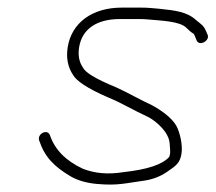

<svg xmlns="http://www.w3.org/2000/svg" viewBox="-20 -501 566 504"><path d="M157.7 -377C153.4 -349.4 157.9 -325.4 171.3 -305C179.8 -289.2 208.3 -269.2 264.4 -245C301.3 -229.9 327.1 -213.1 370.1 -193.3C391.6 -181.5 422.6 -154.2 425.2 -125.6C426.6 -110.5 427.1 -101.5 426.6 -98.5C426.1 -95.5 425.3 -92.3 424.1 -89C406.3 -69.4 368.5 -56.1 303 -49C264 -42.7 228.9 -45.7 197.6 -58C152.4 -79 124 -108.3 111.1 -146C105 -163.8 76.7 -150.1 82.9 -132C98 -87.9 121.9 -64.1 165 -38.3C183.5 -27.3 207.6 -20.6 233.8 -18.2C290 -13.1 308.6 -20.2 359.2 -26.9C381 -30.2 400.6 -37.7 417.8 -49.4C442.1 -66 452.5 -72.9 456.4 -97.5C460.1 -120.8 452 -153.9 443 -170.6C431 -192.7 400.5 -213.1 378.6 -225C350.7 -237.5 314.8 -258.4 284.3 -272C229.2 -294.5 203.5 -311.5 198.2 -323C187.8 -337.5 184.3 -355.5 187.7 -377C195.2 -424 232.9 -451 294.6 -451H346.2C353.4 -451 360.6 -450.7 367.7 -450C405.1 -446.5 452.1 -445.4 469.2 -428C476.4 -420.7 482.5 -415.7 487.4 -413C489.2 -411.7 490.8 -409 492.1 -405L495.7 -396C502 -377.6 532 -393.9 524.9 -410L520.5 -420C514.1 -435.2 506.1 -438.5 495 -448C472.1 -469.5 441.1 -473.7 397.9 -478L375.4 -480C367.9 -480.7 359.8 -481 351 -481H299.4C222.4 -481 167.9 -441.5 157.7 -377Z"/></svg>

Font: MewTooHand
Style: WideIta
Weight: 400
Designer: Mew Too, Robert Jablonski
Version: Version 0.77